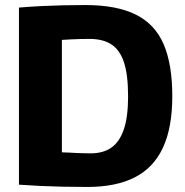

<svg xmlns="http://www.w3.org/2000/svg" viewBox="-20 -730 732 760"><path d="M326 10Q274 10 228 9Q182 8 139.5 6Q97 4 55 1V-700Q102 -704 144.5 -706Q187 -708 229 -709Q271 -710 318 -710Q441 -710 517 -672.5Q593 -635 627.5 -555.5Q662 -476 662 -349Q662 -225 625 -145.5Q588 -66 513.5 -28Q439 10 326 10ZM339 -123Q388 -123 420.5 -145.5Q453 -168 470 -217.5Q487 -267 487 -348Q487 -435 470.5 -484Q454 -533 420.5 -554.5Q387 -576 334 -576Q316 -576 296.5 -575.5Q277 -575 258.5 -574Q240 -573 225 -572V-127Q239 -127 253 -126Q267 -125 281 -124.5Q295 -124 309 -123.5Q323 -123 339 -123Z"/></svg>

Font: Georama ExtraCondensed Thin
Style: Bold
Weight: 700
Version: Version 1.001